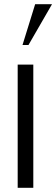

<svg xmlns="http://www.w3.org/2000/svg" viewBox="-20 -892 267 912"><path d="M115.2 -678.2H86.9L147 -872.1H227.1ZM138.2 0H64V-585H138.2Z"/></svg>

Font: VL Oswald
Style: Light
Weight: 300
Designer: vernon adams
Foundry: vernon adams
Version: Version ; ttfautohint (v0.92.18-e454-dirty) -l 8 -r 50 -G 20